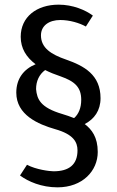

<svg xmlns="http://www.w3.org/2000/svg" viewBox="-20 -665 502 825"><path d="M344 -132C385 -153 412 -190 412 -243C412 -344 341 -382 264 -409C200 -431 156 -459 156 -513C156 -555 191 -579 239 -579C280 -579 322 -566 349 -551L379 -598C347 -622 293 -645 232 -645C137 -645 69 -592 69 -507C69 -457 93 -419 133 -389C82 -368 50 -327 50 -267C50 -171 144 -131 217 -110C295 -88 313 -55 313 -19C313 42 277 71 210 71C194 71 135 64 96 43L66 89C101 115 158 140 227 140C335 140 400 69 400 -12C400 -76 374 -109 344 -132ZM174 -364C194 -354 216 -345 240 -337C303 -315 329 -289 329 -236C329 -200 317 -175 300 -159C299 -158 298 -158 297 -158C282 -164 265 -170 248 -175C153 -203 139 -239 135 -282C135 -316 148 -345 174 -364Z"/></svg>

Font: Tajawal Medium
Style: Regular
Weight: 500
Designer: Boutros Fonts
Foundry: Created by Boutros International 2017
Version: Version 1.700